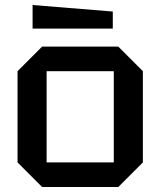

<svg xmlns="http://www.w3.org/2000/svg" viewBox="-20 -746 640 766"><path d="M50 -98V-462L148 -560H452L550 -462V-98L452 0H148ZM166 -98H434V-462H166ZM430 -632H110V-726L430 -700Z"/></svg>

Font: Tektur Medium
Style: Regular
Weight: 500
Designer: Adam Jagosz
Foundry: Adam Jagosz
Version: Version 1.005;gftools[0.9.30]